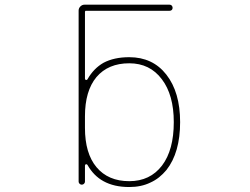

<svg xmlns="http://www.w3.org/2000/svg" viewBox="-20 -792 1040 800"><path d="M518.6 -12.7Q455.1 -12.7 411.1 -37.1Q370.1 -59.6 344.7 -104.5Q342.8 -108.4 338.9 -107.4H337.9Q334 -106.4 334 -101.6V-35.2Q334 -30.3 330.1 -26.4Q326.2 -22.5 320.8 -22.5Q315.4 -22.5 311.5 -26.4Q307.6 -30.3 307.6 -35.2V-748Q307.6 -757.8 314.9 -765.1Q322.3 -772.5 332 -772.5H686.5Q692.4 -772.5 695.8 -768.6Q699.2 -764.6 699.2 -759.3Q699.2 -753.9 695.8 -750.5Q692.4 -747.1 686.5 -747.1H337.9Q334 -747.1 334 -742.2V-464.8Q334 -460 337.9 -459H338.9Q342.8 -458 344.7 -461.9Q370.1 -506.8 411.1 -530.3Q455.1 -553.7 518.6 -553.7Q567.4 -553.7 606 -535.6Q644.5 -517.6 672.9 -481.4Q730.5 -408.2 730.5 -283.2Q730.5 -156.2 673.8 -84Q659.2 -66.4 642.6 -53.2Q626 -40 606.4 -31.2Q568.4 -12.7 518.6 -12.7ZM518.6 -528.3Q430.7 -528.3 381.8 -470.7Q334 -413.1 334 -307.6V-258.8Q334 -153.3 381.8 -95.7Q430.7 -37.1 518.6 -37.1Q605.5 -37.1 655.3 -102.5Q704.1 -167 704.1 -283.2Q704.1 -396.5 654.3 -461.9Q604.5 -528.3 518.6 -528.3Z"/></svg>

Font: Rounded-X Mgen+ 2m thin
Style: Regular
Weight: 100
Designer: [Source Han Sans]
Ryoko NISHIZUKA  (kana & ideographs); Paul D. Hunt (Latin, Greek & Cyrillic); Wenlong ZHANG  (bopomofo
Version: Version 1.059.20150602